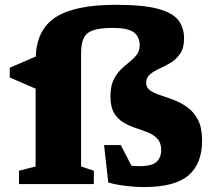

<svg xmlns="http://www.w3.org/2000/svg" viewBox="-20 -765 898 798"><path d="M820 -181Q820 -84.5 763.2 -36Q706.5 12.5 578.5 12.5Q541 12.5 499.5 7.2Q458 2 430 -6.5L412.5 -162H482L526.5 -76Q544 -74.5 560 -74.5Q612.5 -74.5 631.2 -92.8Q650 -111 650 -141Q650 -171 634.8 -187.8Q619.5 -204.5 595.5 -214.2Q571.5 -224 544.5 -232.8Q517.5 -241.5 493.5 -255.8Q469.5 -270 454.2 -295.2Q439 -320.5 439 -364Q439 -405 451.2 -431.2Q463.5 -457.5 481.5 -475.2Q499.5 -493 517.8 -507.2Q536 -521.5 548.2 -537.5Q560.5 -553.5 560.5 -576.5Q560.5 -612.5 535.8 -630.8Q511 -649 449 -649Q397 -649 368.2 -639.5Q339.5 -630 328.2 -607Q317 -584 317 -544V-73L370 -55.5V0H59V-55.5L128 -73V-396.5L20.5 -443V-483.5L128.5 -530Q133 -643.5 212.5 -694.2Q292 -745 462 -745Q576 -745 637.2 -728.2Q698.5 -711.5 721.8 -680.2Q745 -649 745 -605.5Q745 -566 729 -542.2Q713 -518.5 689.8 -504.5Q666.5 -490.5 643 -480Q619.5 -469.5 603.5 -456.2Q587.5 -443 587.5 -420.5Q587.5 -400.5 604.2 -389Q621 -377.5 647.5 -369Q674 -360.5 703.8 -349Q733.5 -337.5 760 -318.2Q786.5 -299 803.2 -266.2Q820 -233.5 820 -181Z"/></svg>

Font: Newsreader 6pt
Style: Bold
Weight: 700
Designer: Hugues Gentile
Foundry: Production Type
Version: Version 1.003; ttfautohint (v1.8.3)